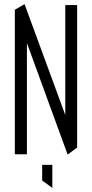

<svg xmlns="http://www.w3.org/2000/svg" viewBox="-20 -728 434 906"><path d="M344 -33 288 -95V-704H344ZM50 0V-681L107 -612V0ZM299 1 50 -681V-682L95 -708H96L344 -33V-32L300 1ZM226 158 179 124V50H227V158Z"/></svg>

Font: Foldit Light
Style: Regular
Weight: 300
Version: Version 1.003